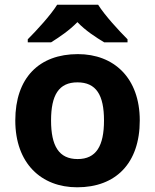

<svg xmlns="http://www.w3.org/2000/svg" viewBox="-20 -786 659 816"><path d="M397 -766H223C195 -721 135 -656 98 -619V-606H197C232 -628 274 -656 309 -692C343 -656 388 -627 423 -606H522V-619C486 -655 425 -721 397 -766ZM574 -274C574 -455 464 -556 311 -556C146 -556 45 -455 45 -274C45 -92 155 10 308 10C472 10 574 -92 574 -274ZM197 -274C197 -382 230 -436 309 -436C389 -436 422 -382 422 -274C422 -166 389 -110 310 -110C230 -110 197 -166 197 -274Z"/></svg>

Font: Noto Sans Lisu
Style: Bold
Weight: 700
Designer: Monotype Design Team. David Williams.
Foundry: Monotype Imaging Inc.
Version: Version 2.102